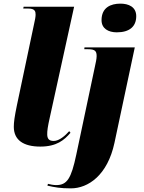

<svg xmlns="http://www.w3.org/2000/svg" viewBox="-20 -797 794 1057"><path d="M623 -619C693 -619 730 -651 730 -708C730 -759 688 -777 643 -777C590 -777 539 -756 539 -686C539 -640 576 -619 623 -619ZM202 10C292 10 334 -26 368 -66L361 -75C340 -51 306 -21 276 -21C251 -21 241 -32 240 -55C239 -75 244 -105 253 -145L388 -760H110L108 -750H135C173 -750 176 -734 176 -716C176 -704 172 -684 168 -667L73 -217C60 -154 56 -124 56 -99C56 -26 109 10 202 10ZM370 240C466 240 572 167 610 -10L722 -536H445L444 -526H465C504 -526 512 -515 512 -488C512 -472 507 -452 502 -428L400 54C372 187 349 222 289 222C276 222 253 218 244 215L241 225C280 234 312 240 370 240Z"/></svg>

Font: Noto Serif Display Black
Style: Italic
Weight: 900
Italic angle: -12°
Designer: Monotype Design Team
Foundry: Monotype Imaging Inc.
Version: Version 2.009